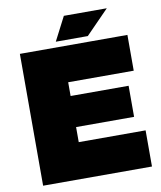

<svg xmlns="http://www.w3.org/2000/svg" viewBox="-92 -930 843 1004"><g transform="rotate(-10 329.0 -428.0)"><path d="M55 0V-700H626V-510H278V-437H586V-272H278V-192H633V0ZM251 -730 316 -856H544L421 -730Z"/></g></svg>

Font: REM Black
Style: Regular
Weight: 900
Designer: Octavio Pardo
Foundry: Ashler Design
Version: Version 1.005;gftools[0.9.28]